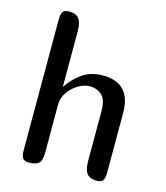

<svg xmlns="http://www.w3.org/2000/svg" viewBox="-113 -847 806 933"><g transform="rotate(15 290.0 -380.0)"><path d="M184 -400H186Q211 -440 254 -471Q297 -502 359 -502Q500 -502 500 -351V-47Q500 -25 492 -12.5Q484 0 460 0Q427 0 411.5 -18.5Q396 -37 396 -82V-332Q396 -391 371 -413Q346 -435 311 -435Q283 -435 253.5 -417.5Q224 -400 204 -371.5Q184 -343 184 -310V-71Q184 -26 168.5 -13Q153 0 120 0Q96 0 88 -12.5Q80 -25 80 -47V-713Q80 -736 88 -748Q96 -760 120 -760Q153 -760 168.5 -741.5Q184 -723 184 -678Z"/></g></svg>

Font: Marmelad
Style: Regular
Weight: 400
Designer: Manvel Shmavonyan
Foundry: Cyreal
Version: Version 1.110; ttfautohint (v1.8.4.7-5d5b)